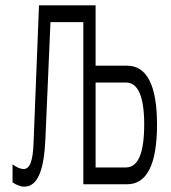

<svg xmlns="http://www.w3.org/2000/svg" viewBox="-20 -690 640 719"><path d="M126 -670 106 -163C104 -81 90 -57 68 -57C58 -57 41 -63 27 -75V-7C40 2 58 9 71 9C121 9 145 -53 150 -169L169 -607H292V0H456C530 0 568 -74 568 -224C568 -370 530 -444 456 -444H338V-670ZM338 -63V-381H452C497 -381 520 -328 520 -224C520 -116 497 -63 452 -63Z"/></svg>

Font: LT Wave Mono Light
Style: Regular
Weight: 300
Designer: Daniel Lyons
Version: Version 2.5 (Glyphs App)